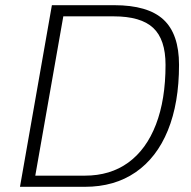

<svg xmlns="http://www.w3.org/2000/svg" viewBox="-20 -720 737 740"><path d="M180 -700H420Q550 -700 610 -644.5Q670 -589 670 -470Q670 -323 627 -217.5Q584 -112 502.5 -56Q421 0 307 0H57ZM307 -43Q405 -43 474.5 -93.5Q544 -144 581 -240Q618 -336 618 -470Q618 -568 570.5 -612.5Q523 -657 418 -657H224L116 -43Z"/></svg>

Font: KoHo Light
Style: Italic
Weight: 300
Italic angle: -10°
Version: Version 1.000; ttfautohint (v1.6)